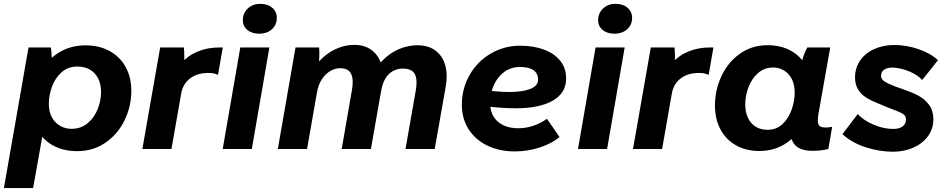

<svg xmlns="http://www.w3.org/2000/svg" viewBox="-34 -763 4847 983"><path d="M112 -520H226.6Q229.6 -502.2 230.7 -468.4Q231.8 -434.6 228.8 -416L170.6 -102H189.2L135.6 200H-14ZM127.8 -218.6Q127.8 -302.4 161.6 -373.8Q195.4 -445.2 258.2 -488Q321 -530.8 404.2 -530.8Q474 -530.8 527.1 -501.8Q580.2 -472.8 609.3 -420Q638.4 -367.2 638.4 -298.6Q638.4 -219 604.1 -147.9Q569.8 -76.8 506.6 -33Q443.4 10.8 361.8 10.8Q290 10.8 237 -18.5Q184 -47.8 155.9 -100.1Q127.8 -152.4 127.8 -218.6ZM483.4 -292Q483.4 -331.6 468.6 -361.1Q453.8 -390.6 426.5 -406.5Q399.2 -422.4 362.2 -422.4Q313.6 -422.4 280.5 -392.3Q247.4 -362.2 231.7 -317.9Q216 -273.6 216 -232.4Q216 -187.6 233.5 -158.8Q251 -130 277.1 -116.7Q303.2 -103.4 331.4 -103.4Q381 -103.4 415.5 -132.8Q450 -162.2 466.7 -205.8Q483.4 -249.4 483.4 -292Z M786 -520H907.6Q909.4 -498.6 909.6 -472.4Q909.8 -446.2 908 -427L892.8 -438.4Q929.6 -479.4 979.3 -499.7Q1029 -520 1089 -520H1106.6L1082.2 -379.6Q1063.2 -388.6 1043.6 -389.2Q981.6 -392.2 942 -363.7Q902.4 -335.2 893.6 -283.8L843.8 0H694.8Z M1196.2 -520H1345.2L1255.2 0H1106.2ZM1209.2 -659.4Q1209.2 -695.6 1234.7 -719.5Q1260.2 -743.4 1297.8 -743.4Q1336.6 -743.4 1359.9 -723.2Q1383.2 -703 1383.2 -672Q1383.2 -635.2 1357.6 -612.8Q1332 -590.4 1293.8 -590.4Q1255.6 -590.4 1232.4 -609.7Q1209.2 -629 1209.2 -659.4Z M1479 -520H1599.8Q1601.6 -499 1600.8 -473.4Q1600 -447.8 1597.2 -419.8L1579.6 -424.8Q1622 -479.6 1673.8 -506.4Q1725.6 -533.2 1780.6 -533.2Q1833 -533.2 1868.8 -506.5Q1904.6 -479.8 1918.7 -432.4Q1932.8 -385 1922 -324.2L1865 0H1715.4L1767.8 -302Q1777.6 -356.8 1763.5 -385.3Q1749.4 -413.8 1707.6 -413.8Q1682 -413.8 1657.6 -399.8Q1633.2 -385.8 1614.3 -357.8Q1595.4 -329.8 1588.6 -288.4L1538 0H1388.4ZM2027.8 -411.8Q1986 -411.8 1956.5 -383.2Q1927 -354.6 1917.2 -296.4L1895.4 -418.4Q1937.8 -476 1991.8 -503.6Q2045.8 -531.2 2103.6 -531.2Q2159.6 -531.2 2196 -503.7Q2232.4 -476.2 2245.7 -428.2Q2259 -380.2 2247.8 -318.6L2191.6 0H2042L2094.8 -300Q2104.6 -355.2 2089.9 -383.5Q2075.2 -411.8 2027.8 -411.8Z M2330.6 -227.2Q2330.6 -309.8 2370.4 -379.3Q2410.2 -448.8 2478.8 -488.9Q2547.4 -529 2629.6 -529Q2696.4 -529 2749.8 -509.5Q2803.2 -490 2833.8 -452.4Q2864.4 -414.8 2864.4 -361.2Q2864.4 -286.6 2796 -247.6Q2727.6 -208.6 2607.8 -208.6Q2525.4 -208.6 2418.2 -223L2430.4 -304.2Q2511 -292 2574.6 -292Q2641 -292 2680.9 -307.6Q2720.8 -323.2 2720.8 -355.2Q2720.8 -377 2710 -391.5Q2699.2 -406 2678 -413Q2656.8 -420 2627.2 -420Q2583.2 -420 2548.7 -395.4Q2514.2 -370.8 2494.9 -328.4Q2475.6 -286 2475.6 -235.8Q2475.6 -174 2514.8 -140.2Q2554 -106.4 2619.6 -106.4Q2660.2 -106.4 2698.3 -119.7Q2736.4 -133 2766.2 -154.8L2830.8 -61.6Q2792.2 -28.6 2730.1 -8.2Q2668 12.2 2600.8 12.2Q2522.8 12.2 2461.2 -17.6Q2399.6 -47.4 2365.1 -101.4Q2330.6 -155.4 2330.6 -227.2Z M3015.2 -520H3164.2L3074.2 0H2925.2ZM3028.2 -659.4Q3028.2 -695.6 3053.7 -719.5Q3079.2 -743.4 3116.8 -743.4Q3155.6 -743.4 3178.9 -723.2Q3202.2 -703 3202.2 -672Q3202.2 -635.2 3176.6 -612.8Q3151 -590.4 3112.8 -590.4Q3074.6 -590.4 3051.4 -609.7Q3028.2 -629 3028.2 -659.4Z M3298 -520H3419.6Q3421.4 -498.6 3421.6 -472.4Q3421.8 -446.2 3420 -427L3404.8 -438.4Q3441.6 -479.4 3491.3 -499.7Q3541 -520 3601 -520H3618.6L3594.2 -379.6Q3575.2 -388.6 3555.6 -389.2Q3493.6 -392.2 3454 -363.7Q3414.4 -335.2 3405.6 -283.8L3355.8 0H3206.8Z M4016.2 -166.6 4035.4 -165.2 4067.2 -430.8Q4069.4 -438.8 4072.2 -450.2Q4082.2 -489 4099.2 -520H4216.6L4156.8 -182.8Q4149.6 -141.4 4156.6 -125.8Q4163.6 -110.2 4191.2 -110.2Q4210.6 -110.2 4226.4 -113.6L4207 -0.2Q4171 9.2 4125.8 9.2Q4051 9.2 4026.1 -34.6Q4001.2 -78.4 4016.2 -166.6ZM4122.8 -302.2Q4122.8 -219 4089.6 -147.3Q4056.4 -75.6 3995.4 -32.8Q3934.4 10 3853.6 10Q3785.6 10 3734.1 -19Q3682.6 -48 3654.5 -100.8Q3626.4 -153.6 3626.4 -222.2Q3626.4 -301.8 3659.5 -372.9Q3692.6 -444 3753.9 -487.8Q3815.2 -531.6 3895.4 -531.6Q3965.4 -531.6 4016.9 -502.3Q4068.4 -473 4095.6 -420.7Q4122.8 -368.4 4122.8 -302.2ZM3781.4 -228.8Q3781.4 -189.2 3795.3 -159.7Q3809.2 -130.2 3834.8 -114.3Q3860.4 -98.4 3895.6 -98.4Q3941.8 -98.4 3973.1 -128.5Q4004.4 -158.6 4019.5 -202.9Q4034.6 -247.2 4034.6 -288.4Q4034.6 -333.2 4018 -362Q4001.4 -390.8 3976.5 -404.1Q3951.6 -417.4 3925.8 -417.4Q3878.4 -417.4 3845.9 -388Q3813.4 -358.6 3797.4 -314.8Q3781.4 -271 3781.4 -228.8Z M4279.2 -76.2 4357.4 -179.2Q4387.2 -146.4 4438.8 -124.6Q4490.4 -102.8 4539.4 -102.8Q4569 -102.8 4586.7 -115.4Q4604.4 -128 4604.4 -151.6Q4604.4 -166.4 4594.2 -175.5Q4584 -184.6 4560.2 -193.8Q4506.8 -213.6 4451.2 -238Q4417.8 -251.6 4395 -267.2Q4372.2 -282.8 4357.9 -307.4Q4343.6 -332 4343.6 -366.4Q4343.6 -415.2 4369.8 -453.2Q4396 -491.2 4442 -511.9Q4488 -532.6 4545.6 -532.6Q4606.6 -532.6 4668.2 -511.6Q4729.8 -490.6 4768.2 -454.8L4687.6 -353.6Q4663.4 -379.8 4621.8 -397.2Q4580.2 -414.6 4539.2 -417Q4509.4 -417.6 4493.1 -406.6Q4476.8 -395.6 4476.8 -374.4Q4476.8 -358.6 4492.6 -347.4Q4508.4 -336.2 4548 -320.8Q4563.8 -315.8 4586.2 -307.4Q4633.6 -291 4666.7 -273.8Q4699.8 -256.6 4722.2 -226.7Q4744.6 -196.8 4744.6 -152.8Q4744.6 -103.6 4717.1 -65.8Q4689.6 -28 4642.1 -7.1Q4594.6 13.8 4537.2 13.8Q4469.6 13.8 4398.3 -9Q4327 -31.8 4279.2 -76.2Z"/></svg>

Font: Fixel Italic Variable Display Thin
Style: Italic
Weight: 100
Italic angle: -10°
Designer: AlfaBravo + MacPaw
Foundry: Kyrylo Tkachov, Marchela Mozhyna, Serhii Makarenko, Maria Weinstein, Zakhar Kryvoshyya
Version: Version 1.210;Glyphs 3.2 (3217)